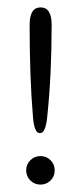

<svg xmlns="http://www.w3.org/2000/svg" viewBox="-20 -500 201 519"><path d="M107.4 -181.6Q103 -140.1 87.9 -140.1Q72.8 -140.1 69.3 -181.6Q64.5 -237.8 62.3 -300.3Q60.1 -362.8 60.1 -433.1Q60.1 -480 89.8 -480Q119.6 -480 119.6 -433.1Q119.6 -367.7 116.7 -305.2Q113.8 -242.7 107.4 -181.6ZM89.4 -78.1Q105.5 -78.1 116.7 -66.9Q127.9 -55.7 127.9 -39.6Q127.9 -23.4 116.7 -12.2Q105.5 -1 89.4 -1Q73.2 -1 62 -12.2Q50.8 -23.4 50.8 -39.6Q50.8 -55.7 62 -66.9Q73.2 -78.1 89.4 -78.1Z"/></svg>

Font: DimaRavanNevis
Style: regular
Weight: 400
Designer: R.Balvardi
Foundry: Dima Software Group
Version: Version 1.00;May 26, 2019;FontCreator 11.5.0.2427 64-bit